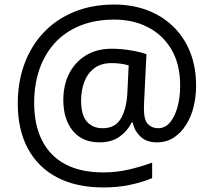

<svg xmlns="http://www.w3.org/2000/svg" viewBox="-20 -734 939 843"><path d="M841 -357Q841 -311 830.5 -267Q820 -223 798 -187.5Q776 -152 744 -130.5Q712 -109 668 -109Q622 -109 595.5 -135.5Q569 -162 563 -196H558Q540 -159 505 -134Q470 -109 417 -109Q341 -109 299.5 -160Q258 -211 258 -295Q258 -361 284 -411.5Q310 -462 357.5 -491Q405 -520 470 -520Q514 -520 556.5 -512.5Q599 -505 623 -496L613 -293Q612 -275 612 -267.5Q612 -260 612 -257Q612 -205 630.5 -188Q649 -171 674 -171Q705 -171 726.5 -196.5Q748 -222 759.5 -264.5Q771 -307 771 -358Q771 -451 733.5 -515.5Q696 -580 630.5 -614Q565 -648 482 -648Q397 -648 331 -621Q265 -594 220.5 -545Q176 -496 153 -429.5Q130 -363 130 -283Q130 -185 165 -116.5Q200 -48 267.5 -12.5Q335 23 433 23Q494 23 549.5 9.5Q605 -4 648 -20V48Q605 66 551.5 77.5Q498 89 433 89Q315 89 231 45Q147 1 102.5 -81.5Q58 -164 58 -280Q58 -373 87 -452.5Q116 -532 171 -590.5Q226 -649 304.5 -681.5Q383 -714 482 -714Q560 -714 625.5 -689.5Q691 -665 739.5 -618.5Q788 -572 814.5 -506Q841 -440 841 -357ZM336 -293Q336 -229 361.5 -200Q387 -171 430 -171Q486 -171 510.5 -213Q535 -255 539 -322L545 -447Q532 -451 512 -454Q492 -457 471 -457Q422 -457 392 -433Q362 -409 349 -371.5Q336 -334 336 -293Z"/></svg>

Font: uoriya15
Style: Book
Weight: 400
Designer: Jelle Bosma - Monotype Design Team
Foundry: Monotype Imaging Inc.
Version: Version 2.003